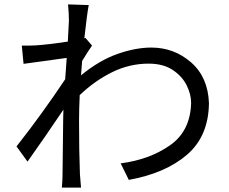

<svg xmlns="http://www.w3.org/2000/svg" viewBox="-20 -814 1040 872"><path d="M293 -720Q293 -753 289 -794L383 -791Q375 -749 363 -640L368 -642L398 -607Q377 -577 353 -537L348 -472Q431 -540 513.5 -569Q596 -598 667 -598Q771 -598 848 -530.5Q925 -463 929 -345Q927 -195 829 -111Q731 -27 565 3L528 -72Q659 -89 752 -154Q845 -219 848 -347Q848 -386 827.5 -427Q807 -468 764 -496.5Q721 -525 655 -525Q568 -525 489 -486Q410 -447 342 -382Q339 -318 339 -264Q339 -128 343 -23Q345 7 348 38H261Q264 3 264 -21Q265 -139 267 -277L268 -316Q186 -194 105 -80L55 -149Q170 -295 276 -454L283 -551L87 -524L79 -607Q110 -606 144 -608Q202 -612 288 -625Z"/></svg>

Font: Gothic Nguyen
Style: Regular
Weight: 400
Designer: MORI Takayuki
Version: Version 1.220;July 21, 2023;FontCreator 14.0.0.2814 64-bit